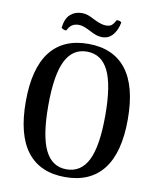

<svg xmlns="http://www.w3.org/2000/svg" viewBox="-94 -939 848 1025"><g transform="rotate(10 329.5 -426.0)"><path d="M53 -348Q53 -528 123 -618.5Q193 -709 329 -709Q465 -709 535.5 -618.5Q606 -528 606 -348Q606 -168 535.5 -77.5Q465 13 329 13Q193 13 123 -77.5Q53 -168 53 -348ZM484 -348Q484 -513 446 -590Q408 -667 329 -667Q251 -667 213 -590Q175 -513 175 -348Q175 -183 213 -106Q251 -29 329 -29Q408 -29 446 -105.5Q484 -182 484 -348ZM394 -757Q377 -757 361 -762.5Q345 -768 325 -779Q305 -789 290.5 -794.5Q276 -800 261 -800Q218 -800 201 -760L196 -759Q185 -759 173 -769Q179 -820 204.5 -842.5Q230 -865 267 -865Q284 -865 300 -859.5Q316 -854 336 -843Q339 -841 353 -835Q367 -829 379.5 -825.5Q392 -822 403 -822Q425 -822 435 -831Q445 -840 456 -860Q466 -860 471.5 -858.5Q477 -857 482 -852Q474 -809 451.5 -783Q429 -757 394 -757Z"/></g></svg>

Font: Arima Madurai
Style: Bold
Weight: 700
Designer: Joana Correia and Natanael Gama
Foundry: NDISCOVER
Version: Version 1.019